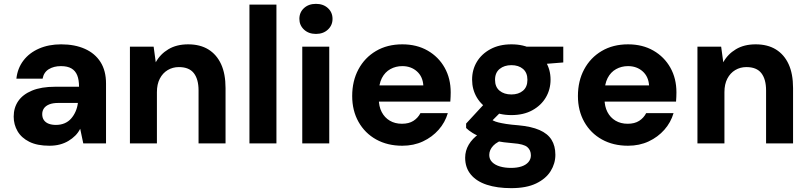

<svg xmlns="http://www.w3.org/2000/svg" viewBox="-20 -744 4193 996"><path d="M236 12Q173 12 132 -8.5Q91 -29 71 -63.5Q51 -98 51 -139Q51 -185 74.5 -219.5Q98 -254 146 -274Q194 -294 266 -294H390Q390 -330 380.5 -353.5Q371 -377 350.5 -389Q330 -401 296 -401Q259 -401 233 -385Q207 -369 201 -336H65Q71 -390 101.5 -430Q132 -470 182.5 -492Q233 -514 297 -514Q368 -514 420.5 -490.5Q473 -467 501.5 -422Q530 -377 530 -311V0H412L396 -76Q386 -56 370.5 -40.5Q355 -25 335 -13Q315 -1 290.5 5.5Q266 12 236 12ZM270 -96Q295 -96 315 -104.5Q335 -113 349 -129Q363 -145 372 -165.5Q381 -186 384 -209V-210H283Q254 -210 235.5 -202.5Q217 -195 208 -182Q199 -169 199 -152Q199 -133 208 -120.5Q217 -108 233 -102Q249 -96 270 -96Z M654 0V-502H777L788 -421Q811 -463 853.5 -488.5Q896 -514 956 -514Q1018 -514 1061 -487.5Q1104 -461 1127 -411Q1150 -361 1150 -287V0H1010V-275Q1010 -333 985.5 -364.5Q961 -396 908 -396Q876 -396 850 -380.5Q824 -365 809 -336Q794 -307 794 -266V0Z M1274 0V-720H1414V0Z M1548 0V-502H1688V0ZM1619 -568Q1581 -568 1557 -590.5Q1533 -613 1533 -646Q1533 -680 1557 -702Q1581 -724 1619 -724Q1657 -724 1681 -702Q1705 -680 1705 -646Q1705 -613 1681 -590.5Q1657 -568 1619 -568Z M2067 12Q1990 12 1931.5 -20.5Q1873 -53 1840 -111.5Q1807 -170 1807 -246Q1807 -324 1839.5 -384.5Q1872 -445 1930.5 -479.5Q1989 -514 2067 -514Q2142 -514 2198.5 -481.5Q2255 -449 2286.5 -393Q2318 -337 2318 -265Q2318 -255 2317.5 -242.5Q2317 -230 2316 -217H1907V-301H2176Q2173 -347 2142.5 -374Q2112 -401 2067 -401Q2033 -401 2005 -385.5Q1977 -370 1961 -339Q1945 -308 1945 -260V-231Q1945 -192 1960 -163Q1975 -134 2002 -118Q2029 -102 2065 -102Q2101 -102 2124.5 -117Q2148 -132 2161 -157H2303Q2289 -109 2255.5 -71Q2222 -33 2174 -10.5Q2126 12 2067 12Z M2632 232Q2559 232 2505.5 214.5Q2452 197 2422.5 161.5Q2393 126 2393 74Q2393 38 2411.5 6.5Q2430 -25 2466 -50.5Q2502 -76 2554 -94L2604 -24Q2559 -10 2538.5 12Q2518 34 2518 60Q2518 82 2533 97Q2548 112 2573.5 119.5Q2599 127 2631 127Q2662 127 2685 119.5Q2708 112 2721 97Q2734 82 2734 62Q2734 35 2715.5 19Q2697 3 2642 -1Q2592 -5 2552.5 -12.5Q2513 -20 2483 -30.5Q2453 -41 2432 -54Q2411 -67 2398 -80V-103L2506 -220L2604 -189L2476 -61L2517 -131Q2528 -124 2538.5 -118.5Q2549 -113 2565 -109Q2581 -105 2606 -101Q2631 -97 2670 -94Q2736 -88 2778.5 -69.5Q2821 -51 2841 -19Q2861 13 2861 59Q2861 104 2836.5 143.5Q2812 183 2761.5 207.5Q2711 232 2632 232ZM2633 -147Q2570 -147 2524 -172Q2478 -197 2453.5 -238.5Q2429 -280 2429 -331Q2429 -382 2453.5 -423Q2478 -464 2524 -489Q2570 -514 2633 -514Q2696 -514 2741.5 -489Q2787 -464 2811.5 -423Q2836 -382 2836 -331Q2836 -280 2811.5 -238.5Q2787 -197 2741.5 -172Q2696 -147 2633 -147ZM2633 -254Q2670 -254 2693 -273.5Q2716 -293 2716 -330Q2716 -367 2693 -386.5Q2670 -406 2633 -406Q2596 -406 2572 -386.5Q2548 -367 2548 -330Q2548 -293 2571.5 -273.5Q2595 -254 2633 -254ZM2716 -405 2694 -502H2902V-420Z M3238 12Q3161 12 3102.5 -20.5Q3044 -53 3011 -111.5Q2978 -170 2978 -246Q2978 -324 3010.5 -384.5Q3043 -445 3101.5 -479.5Q3160 -514 3238 -514Q3313 -514 3369.5 -481.5Q3426 -449 3457.5 -393Q3489 -337 3489 -265Q3489 -255 3488.5 -242.5Q3488 -230 3487 -217H3078V-301H3347Q3344 -347 3313.5 -374Q3283 -401 3238 -401Q3204 -401 3176 -385.5Q3148 -370 3132 -339Q3116 -308 3116 -260V-231Q3116 -192 3131 -163Q3146 -134 3173 -118Q3200 -102 3236 -102Q3272 -102 3295.5 -117Q3319 -132 3332 -157H3474Q3460 -109 3426.5 -71Q3393 -33 3345 -10.5Q3297 12 3238 12Z M3598 0V-502H3721L3732 -421Q3755 -463 3797.5 -488.5Q3840 -514 3900 -514Q3962 -514 4005 -487.5Q4048 -461 4071 -411Q4094 -361 4094 -287V0H3954V-275Q3954 -333 3929.5 -364.5Q3905 -396 3852 -396Q3820 -396 3794 -380.5Q3768 -365 3753 -336Q3738 -307 3738 -266V0Z"/></svg>

Font: DM Sans 16pt ExtraBold
Style: Regular
Weight: 800
Version: Version 4.004;gftools[0.9.30]